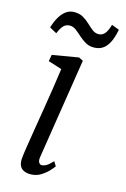

<svg xmlns="http://www.w3.org/2000/svg" viewBox="-118 -813 574 878"><g transform="rotate(15 169.0 -374.0)"><path d="M118 10Q101 10 87.8 4.2Q74.5 -1.5 67.8 -14.8Q61 -28 62.5 -50Q64 -68.5 69.8 -105Q75.5 -141.5 83.2 -189.2Q91 -237 99.8 -290Q108.5 -343 116.5 -395Q124.5 -447 130.5 -491L66 -511.5L71.5 -542.5L195.5 -563.5L216 -553.5L141.5 -78.5Q138.5 -60 144 -51.8Q149.5 -43.5 156.5 -43.5Q167.5 -43.5 179.5 -50.5Q191.5 -57.5 208.5 -76L221.5 -55Q216.5 -47.5 202.2 -32Q188 -16.5 166.5 -3.2Q145 10 118 10ZM32 -662Q41.5 -693.5 54.8 -715Q68 -736.5 84.8 -747.5Q101.5 -758.5 121 -758.5Q146.5 -758.5 164.2 -748Q182 -737.5 196 -724Q210 -710.5 223.5 -700Q237 -689.5 253.5 -689.5Q269.5 -689.5 281.2 -701.8Q293 -714 302.5 -746.5L338.5 -733Q331 -694.5 318.8 -670.8Q306.5 -647 289 -636Q271.5 -625 248 -625Q225 -625 207.5 -635.5Q190 -646 175.5 -659.2Q161 -672.5 147.2 -683Q133.5 -693.5 117.5 -693.5Q101 -693.5 89.2 -682.5Q77.5 -671.5 66 -643.5Z"/></g></svg>

Font: Merriweather 24pt Light
Style: Italic
Weight: 300
Italic angle: -7.8°
Version: Version 2.101